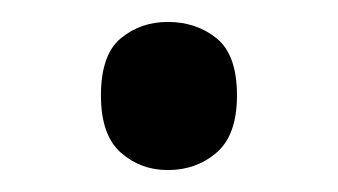

<svg xmlns="http://www.w3.org/2000/svg" viewBox="-20 -141 308 175"><path d="M72 -54Q72 -91 90 -106Q108 -121 133 -121Q159 -121 177.5 -106Q196 -91 196 -54Q196 -18 177.5 -2Q159 14 133 14Q108 14 90 -2Q72 -18 72 -54Z"/></svg>

Font: uhindi05
Style: Book
Weight: 400
Designer: Jelle Bosma - Monotype Design Team
Foundry: Monotype Imaging Inc.
Version: Version 2.003